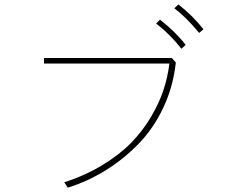

<svg xmlns="http://www.w3.org/2000/svg" viewBox="-20 -868 1040 876"><path d="M180.7 -578.1V-603.5H763.7L782.2 -583Q770.5 -473.6 725.6 -377.9Q680.7 -282.2 612.3 -211.9Q543.9 -141.6 461.9 -90.8Q379.9 -40 289.1 -11.7L273.4 -36.1Q369.1 -67.4 447.8 -115.2Q526.4 -163.1 578.6 -216.8Q630.9 -270.5 668.5 -334Q706.1 -397.5 725.6 -456.5Q745.1 -515.6 752.9 -578.1ZM775.4 -830.1 793.9 -847.7Q861.3 -794.9 908.2 -734.4L888.7 -717.8Q828.1 -791 775.4 -830.1ZM692.4 -760.7 710 -778.3Q782.2 -721.7 827.1 -663.1L807.6 -645.5Q756.8 -710.9 692.4 -760.7Z"/></svg>

Font: Gothic A1 Thin
Style: Regular
Weight: 250
Designer: HanYang I&C Co.,Ltd.
Foundry: HanYang I&C Co.,Ltd.
Version: Version 2.50